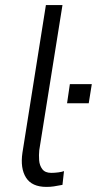

<svg xmlns="http://www.w3.org/2000/svg" viewBox="-20 -725 380 753"><path d="M162 8Q105 8 82 -28.5Q59 -65 68 -126L160 -705H225L134 -136Q132 -117 133.5 -96.5Q135 -76 146 -61.5Q157 -47 181 -47Q194 -47 209 -49Q224 -51 231 -54L225 0Q204 4 191 6Q178 8 162 8ZM243 -320 254 -395H340L328 -320Z"/></svg>

Font: Nunito Sans 7pt Condensed Light
Style: Italic
Weight: 300
Width: 3
Italic angle: -9°
Designer: Vernon Adams
Foundry: Vernon Adams
Version: Version 3.101;gftools[0.9.27]